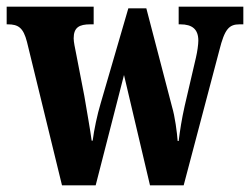

<svg xmlns="http://www.w3.org/2000/svg" viewBox="-24 -556 750 576"><path d="M57 -430 162 0H263L348 -331L426 0H527L634 -405C650 -469 663 -483 695 -483H706V-536H512V-483H517C553 -483 571 -468 571 -434C571 -423 568 -401 564 -384L530 -238C521 -198 516 -165 512 -133H509C507 -159 501 -206 492 -236L415 -531H361L278 -246C268 -213 258 -166 254 -134H251C247 -165 237 -220 229 -268L204 -397C201 -412 197 -430 197 -441C197 -474 214 -483 247 -483H257V-536H-4V-483H-1C31 -483 46 -473 57 -430Z"/></svg>

Font: Noto Serif Lao ExtraCondensed ExtraBold
Style: Regular
Weight: 800
Width: 2
Designer: Monotype Design Team
Foundry: Monotype Imaging Inc.
Version: Version 2.003